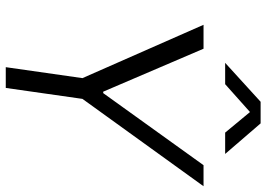

<svg xmlns="http://www.w3.org/2000/svg" viewBox="-149 -775 924 666"><g transform="rotate(90 313.0 -442.0)"><path d="M213 0 251 -266 66 -686H149L298 -338H303L553 -686H626L323 -266L285 0ZM198 -761 333 -884H408L514 -761H440L358 -860H383L272 -761Z"/></g></svg>

Font: Chivo Medium ExtraLight
Style: Italic
Weight: 250
Italic angle: -8.05°
Version: Version 2.002